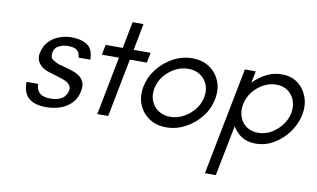

<svg xmlns="http://www.w3.org/2000/svg" viewBox="-84 -787 2007 1214"><g transform="rotate(10 919.5 -180.5)"><path d="M230 13Q179 13 145.5 -2Q112 -17 96 -47.5Q80 -78 81 -123H155Q156 -101 163 -86Q170 -71 182 -62Q194 -53 210 -49Q226 -45 245 -45Q294 -45 321.5 -63Q349 -81 356 -117Q360 -138 345.5 -154Q331 -170 299 -181Q285 -186 264 -192Q243 -198 221 -205Q199 -212 182 -220Q154 -235 140 -259Q126 -283 132 -317Q141 -362 168.5 -391.5Q196 -421 234.5 -435.5Q273 -450 314 -450Q376 -450 414.5 -424.5Q453 -399 454 -331H379Q377 -354 367.5 -367.5Q358 -381 341.5 -386.5Q325 -392 301 -392Q271 -392 243.5 -379Q216 -366 210 -334Q204 -302 223.5 -288.5Q243 -275 265 -267Q276 -264 297.5 -258.5Q319 -253 343 -245.5Q367 -238 384 -229Q414 -213 426.5 -187Q439 -161 431 -126Q422 -77 392 -46.5Q362 -16 320 -1.5Q278 13 230 13Z M557 0 630 -375H520L533 -440H643L676 -611H746L713 -440H822L809 -375H700L627 0Z M1000 7Q937 7 890.5 -23.5Q844 -54 823 -106Q802 -158 814 -222Q827 -286 868 -338Q909 -390 967 -421Q1025 -452 1089 -452Q1153 -452 1199 -421Q1245 -390 1266 -338Q1287 -286 1274 -222Q1262 -158 1220.5 -106Q1179 -54 1121 -23.5Q1063 7 1000 7ZM1013 -63Q1057 -63 1097.5 -84.5Q1138 -106 1167 -142Q1196 -178 1204 -222Q1213 -267 1198.5 -303Q1184 -339 1152 -360.5Q1120 -382 1075 -382Q1031 -382 990.5 -360.5Q950 -339 921.5 -303Q893 -267 884 -222Q876 -178 890.5 -142Q905 -106 937 -84.5Q969 -63 1013 -63Z M1292 250 1427 -440H1497L1482 -365Q1519 -403 1564.5 -426.5Q1610 -450 1664 -450Q1726 -450 1768 -417.5Q1810 -385 1828 -333Q1846 -281 1834 -220Q1822 -160 1784 -107.5Q1746 -55 1691.5 -22.5Q1637 10 1575 10Q1539 10 1511 -0.5Q1483 -11 1462 -30.5Q1441 -50 1426 -75L1362 250ZM1578 -60Q1623 -60 1662 -82.5Q1701 -105 1728.5 -141.5Q1756 -178 1764 -220Q1772 -263 1759 -299Q1746 -335 1715.5 -357.5Q1685 -380 1640 -380Q1595 -380 1555.5 -357.5Q1516 -335 1489 -299Q1462 -263 1454 -220Q1446 -178 1458.5 -141.5Q1471 -105 1502 -82.5Q1533 -60 1578 -60Z"/></g></svg>

Font: Teachers
Style: Italic
Weight: 400
Italic angle: -11°
Designer: Alfredo Marco Pradil, Chank Diesel
Version: Version 1.001